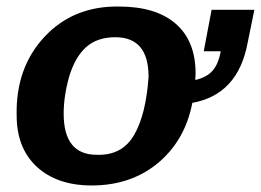

<svg xmlns="http://www.w3.org/2000/svg" viewBox="-20 -558 799 588"><path d="M579 -333 578 -313Q613 -321 631 -341.5Q649 -362 656 -401H604L628 -528H759L738 -425Q708 -268 569 -243Q547 -128 463 -58Q380 10 261 10Q155 10 93 -47Q31 -104 31 -205Q28 -351 116.5 -445.5Q205 -540 344 -538Q458 -538 518.5 -485Q579 -432 579 -333ZM435 -323Q435 -444 333 -444Q277 -444 243 -413Q210 -383 192 -324Q175 -264 175 -210Q175 -84 276 -84Q353 -81 390 -143.5Q427 -206 435 -323Z"/></svg>

Font: Libra Sans
Style: Bold Italic
Weight: 700
Italic angle: -12°
Foundry: Context Ltd
Version: Version 1.002